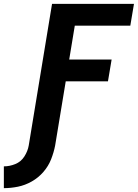

<svg xmlns="http://www.w3.org/2000/svg" viewBox="-114 -755 715 996"><path d="M-94 221Q-58 221 -21 213.5Q16 206 50.5 186.5Q85 167 111 137Q137 107 151 71.5Q165 36 172 0L227 -333H446L465 -446H245L274 -622H562L581 -735H156L35 0Q30 29 12.5 56.5Q-5 84 -34.5 96Q-64 108 -94 108Z"/></svg>

Font: Iosevka Sparkle Extrabold
Style: Italic
Weight: 800
Italic angle: -9°
Designer: Belleve Invis
Foundry: Belleve Invis
Version: Version 4.5.0; ttfautohint (v1.8.3)